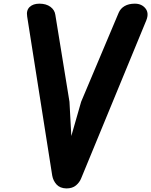

<svg xmlns="http://www.w3.org/2000/svg" viewBox="-20 -1024 824 1046"><path d="M341.5 2.5Q306.5 1.5 288 -19Q269.5 -39.5 264.5 -67.5L128 -934Q122.5 -968 141.5 -986Q160.5 -1004 194.5 -1004Q231.5 -1004 254.8 -986.8Q278 -969.5 281.5 -943L358.5 -469.5L368.5 -283L422 -469.5L626.5 -954.5Q636.5 -978 659 -991Q681.5 -1004 714.5 -1004Q751.5 -1004 772.2 -978.5Q793 -953 777 -913L422 -52Q413.5 -30.5 394 -14Q374.5 2.5 341.5 2.5Z"/></svg>

Font: Edu NSW ACT Hand
Style: Regular
Weight: 400
Designer: Tina and Corey Anderson, Eben Sorkin, Mirko Velimirovic
Foundry: Sorkin Type Co.
Version: Version 2.000